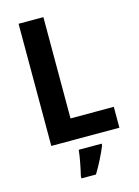

<svg xmlns="http://www.w3.org/2000/svg" viewBox="-137 -788 783 1084"><g transform="rotate(-15 254.5 -246.5)"><path d="M83 0H481V-122H228V-714H83ZM361 71V61H227C223 104 209 171 200 208V221H285C316 170 342 117 361 71Z"/></g></svg>

Font: Noto Sans Gurmukhi SemiCondensed
Style: Bold
Weight: 700
Width: 4
Designer: Jelle Bosma - Monotype Design Team
Foundry: Monotype Imaging Inc.
Version: Version 2.004